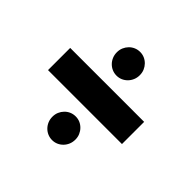

<svg xmlns="http://www.w3.org/2000/svg" viewBox="-141 -806 857 857"><g transform="rotate(45 288.0 -377.0)"><path d="M287.7 -505.9Q272.7 -505.9 259.5 -511.6Q246.4 -517.3 236.4 -527.5Q226.4 -537.7 220.7 -551.4Q215 -565 215 -580.9Q215 -596.8 220.7 -610.2Q226.4 -623.6 236.4 -633.9Q246.4 -644.1 259.5 -649.8Q272.7 -655.5 287.7 -655.5Q302.7 -655.5 315.7 -649.8Q328.6 -644.1 338.6 -633.9Q348.6 -623.6 354.3 -610.2Q360 -596.8 360 -580.9Q360 -565 354.3 -551.4Q348.6 -537.7 338.6 -527.5Q328.6 -517.3 315.7 -511.6Q302.7 -505.9 287.7 -505.9ZM54.1 -447.3H520.9V-307.3H54.1ZM287.7 -99.1Q272.7 -99.1 259.5 -104.8Q246.4 -110.5 236.4 -120.7Q226.4 -130.9 220.7 -144.5Q215 -158.2 215 -174.1Q215 -190 220.7 -203.4Q226.4 -216.8 236.4 -227Q246.4 -237.3 259.5 -243Q272.7 -248.6 287.7 -248.6Q302.7 -248.6 315.7 -243Q328.6 -237.3 338.6 -227Q348.6 -216.8 354.3 -203.4Q360 -190 360 -174.1Q360 -158.2 354.3 -144.5Q348.6 -130.9 338.6 -120.7Q328.6 -110.5 315.7 -104.8Q302.7 -99.1 287.7 -99.1Z"/></g></svg>

Font: Spartan ExtBd
Style: Regular
Weight: 800
Designer: Matt Bailey, Mirko Velimirovic
Foundry: Matt Bailey
Version: Version 1.005